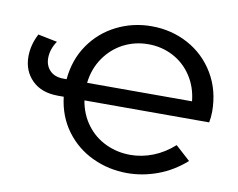

<svg xmlns="http://www.w3.org/2000/svg" viewBox="-78 -812 1145 923"><g transform="rotate(10 494.5 -350.0)"><path d="M32.2 -461.9Q32.2 -519 61 -574.2L154.8 -555.2Q127 -514.2 127 -471.2Q127 -434.1 150.4 -410.2Q173.8 -386.2 216.8 -386.2H231.9Q240.7 -483.4 291.3 -556.2Q341.8 -628.9 420.9 -668.5Q500 -708 590.8 -708Q688 -708 769.5 -664.1Q851.1 -620.1 899.7 -539.1Q948.2 -458 948.2 -353Q947.8 -325.7 942.9 -300.8H334Q345.2 -233.9 382.6 -183.8Q419.9 -133.8 476.1 -107.4Q532.2 -81.1 596.2 -81.1Q652.3 -81.1 706.8 -102.5Q761.2 -124 808.1 -166L879.9 -101.1Q818.8 -46.9 745.4 -19.5Q671.9 7.8 596.2 7.8Q506.3 7.8 427.2 -29.1Q348.1 -65.9 296.1 -136Q244.1 -206.1 232.9 -300.8H205.1Q124 -300.8 78.1 -346.4Q32.2 -392.1 32.2 -461.9ZM332 -386.2H844.2Q837.4 -455.1 802.2 -508.5Q767.1 -562 711.4 -591.1Q655.8 -620.1 590.8 -620.1Q524.9 -620.1 469 -591.1Q413.1 -562 376.5 -508.5Q339.8 -455.1 332 -386.2Z"/></g></svg>

Font: Montserrat Medium
Style: Regular
Weight: 500
Designer: Julieta Ulanovsky
Foundry: Julieta Ulanovsky
Version: Version 7.200